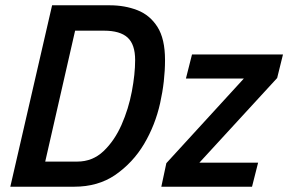

<svg xmlns="http://www.w3.org/2000/svg" viewBox="-20 -706 1090 726"><path d="M261 0H19L177 -686H395Q452 -686 499.5 -667.5Q547 -649 575.5 -604Q604 -559 604 -479Q604 -399 585.5 -316Q567 -233 525 -162Q483 -91 415 -44Q350 0 261 0ZM272 -95Q330 -95 371.5 -134.5Q413 -174 439.5 -234Q466 -294 478.5 -360Q491 -426 491 -479Q491 -538 462.5 -564Q434 -590 373 -590H264L151 -95ZM933 0H590L609 -89L902 -409H683L706 -500H1050L1028 -411L734 -91H956Z"/></svg>

Font: Storia Sans SemiBold
Style: Italic
Weight: 600
Italic angle: -13°
Designer: Campivisivi
Foundry: Accademia di Belle Arti di Urbino and students of MA course of Visual design
Version: Version 60.001;May 25, 2020;FontCreator 12.0.0.2522 64-bit